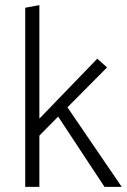

<svg xmlns="http://www.w3.org/2000/svg" viewBox="-20 -726 493 746"><path d="M133 0V-199L206 -273L386 0H453L242 -309L396 -464L358 -498L133 -265V-706L78 -696V0Z"/></svg>

Font: Catamaran ExtraLight
Style: Regular
Weight: 250
Designer: Pria Ravichandran
Version: Version 2.000